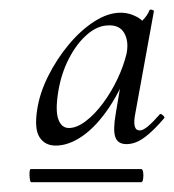

<svg xmlns="http://www.w3.org/2000/svg" viewBox="-20 -659 357 393"><path d="M94 -361Q72 -361 61 -378Q50 -395 56 -434Q61 -468 78.5 -503Q96 -538 120.5 -567.5Q145 -597 173 -615Q201 -633 227 -633Q246 -633 263.5 -622.5Q281 -612 283 -587L252 -605Q261 -607 271 -616.5Q281 -626 286 -638Q287 -640 291 -639Q295 -638 295 -636L257 -427Q250 -392 266 -392Q273 -392 283.5 -401Q294 -410 307 -425Q309 -427 313.5 -423Q318 -419 316 -417Q294 -391 275.5 -377.5Q257 -364 239 -364Q221 -364 216 -378.5Q211 -393 217 -427L233 -522L249 -534Q230 -479 204 -440Q178 -401 149.5 -381Q121 -361 94 -361ZM44 -286Q42 -286 41 -293Q40 -300 40.5 -306.5Q41 -313 43 -313H269Q272 -313 273 -306.5Q274 -300 273 -293Q272 -286 269 -286ZM121 -397Q137 -397 155.5 -411Q174 -425 191 -448Q208 -471 220.5 -497.5Q233 -524 239 -549Q244 -574 234.5 -591Q225 -608 202 -607Q180 -607 158.5 -588.5Q137 -570 121 -539Q105 -508 99 -470Q93 -432 99.5 -414.5Q106 -397 121 -397Z"/></svg>

Font: Cormorant Medium
Style: Italic
Weight: 500
Italic angle: -10°
Designer: Christian Thalmann (Catharsis Fonts)
Foundry: Catharsis Fonts
Version: Version 4.000